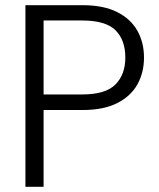

<svg xmlns="http://www.w3.org/2000/svg" viewBox="-20 -720 613 740"><path d="M78 0V-700H298Q379 -700 431.5 -673.5Q484 -647 509.5 -601.5Q535 -556 535 -498Q535 -441 510 -395.5Q485 -350 432.5 -323Q380 -296 298 -296H148V0ZM148 -356H297Q387 -356 425 -394.5Q463 -433 463 -498Q463 -566 425 -603.5Q387 -641 297 -641H148Z"/></svg>

Font: DM Sans 16pt Light
Style: Regular
Weight: 300
Version: Version 4.004;gftools[0.9.30]